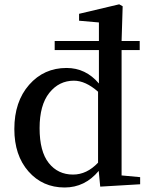

<svg xmlns="http://www.w3.org/2000/svg" viewBox="-20 -834 676 869"><path d="M423.8 -97.7V-418.9Q367.2 -468.8 314.5 -468.8Q247.1 -468.8 203.1 -413.6Q159.2 -358.4 159.2 -253.9Q159.2 -148.4 200.7 -96.2Q242.2 -43.9 310.5 -43.9Q373 -43.9 423.8 -97.7ZM530.3 -40 614.3 -32.2V0L433.6 10.7L426.8 -60.5Q364.3 14.6 272.5 14.6Q172.9 14.6 108.9 -58.1Q44.9 -130.9 44.9 -250Q44.9 -374 111.8 -450.2Q178.7 -526.4 281.2 -526.4Q368.2 -526.4 427.7 -456.1V-607.4H227.5V-648.4H427.7V-732.4L337.9 -740.2V-771.5L519.5 -814.5L535.2 -805.7L530.3 -648.4H612.3V-607.4H530.3Z"/></svg>

Font: GenYoMin TW TTF SemiBold
Style: Regular
Weight: 600
Version: Version 1.300